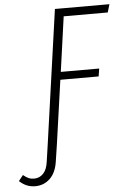

<svg xmlns="http://www.w3.org/2000/svg" viewBox="-166 -727 654 973"><g transform="rotate(-5 160.5 -241.0)"><path d="M416 -643.1H191.9L152.8 -363.8H348.1L341.8 -324.2H147L101.1 0L87.9 86.9Q79.6 143.1 48.6 172.6Q17.6 202.1 -26.9 202.1Q-71.8 202.1 -106.9 168.9L-84 140.1Q-69.8 151.9 -57.6 157.5Q-45.4 163.1 -27.8 163.1Q-1.5 163.1 17.6 143.6Q36.6 124 42 84L54.2 0L150.9 -684.1H428.2Z"/></g></svg>

Font: Fira Sans Compressed ExtraLight
Style: Italic
Weight: 250
Width: 3
Italic angle: -8°
Designer: Carrois Corporate & Edenspiekermann AG
Foundry: Carrois Corporate GbR & Edenspiekermann AG
Version: Version 4.203;PS 004.203;hotconv 1.0.88;makeotf.lib2.5.64775